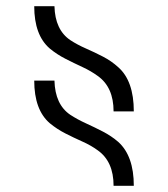

<svg xmlns="http://www.w3.org/2000/svg" viewBox="-20 -620 540 617"><path d="M90 -600H155Q157 -524 206 -491Q229 -476 256.5 -464Q284 -452 311 -438Q338 -424 360 -404Q410 -360 410 -262H345Q345 -340 294 -376Q272 -392 245 -404.5Q218 -417 190.5 -431Q163 -445 140 -464Q90 -507 90 -600ZM90 -361H155Q157 -284 206 -251Q229 -236 256.5 -223.5Q284 -211 311 -197Q338 -183 360 -164Q410 -119 410 -23H345Q345 -101 294 -137Q272 -153 245 -165Q218 -177 190.5 -191Q163 -205 140 -224Q90 -267 90 -361Z"/></svg>

Font: Antic Slab
Style: Regular
Weight: 400
Designer: Santiago Orozco
Foundry: Santiago Orozco
Version: Version 001.001